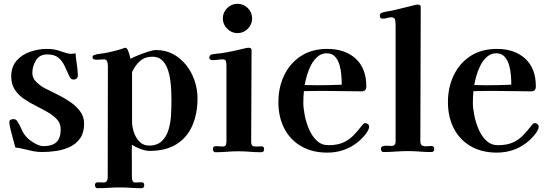

<svg xmlns="http://www.w3.org/2000/svg" viewBox="-20 -796 2874 1009"><path d="M422 -147Q422 -100 402 -70.5Q382 -41 349 -25Q316 -9 277.5 -3Q239 3 201 3Q176 3 152 -2Q128 -7 104 -13Q94 -15 83 -17.5Q72 -20 61 -20Q57 -34 49.5 -61.5Q42 -89 35.5 -115.5Q29 -142 29 -153Q29 -164 36 -167Q43 -170 51 -170Q63 -170 69 -161Q84 -140 93 -117Q102 -94 121 -74Q135 -59 161.5 -43.5Q188 -28 209 -28Q254 -28 276.5 -49Q299 -70 299 -116Q299 -147 280 -168Q261 -189 231.5 -206Q202 -223 169 -239.5Q136 -256 106.5 -276Q77 -296 58 -324.5Q39 -353 39 -394Q39 -445 67 -477Q95 -509 138.5 -524Q182 -539 226 -539Q246 -539 265 -536Q284 -533 303 -525Q312 -522 327.5 -517.5Q343 -513 352 -513Q365 -513 377 -516Q379 -488 383.5 -460Q388 -432 389 -404V-401Q390 -391 383.5 -384.5Q377 -378 368 -378Q358 -378 353.5 -382Q349 -386 345 -394Q332 -423 319.5 -449.5Q307 -476 286.5 -493Q266 -510 228 -510Q188 -510 169 -479Q150 -448 150 -413Q150 -385 171 -365Q192 -345 214 -333Q241 -319 276.5 -302Q312 -285 345 -263Q378 -241 400 -212.5Q422 -184 422 -147Z M881 -266Q881 -287 880 -316.5Q879 -346 874.5 -377.5Q870 -409 859.5 -436.5Q849 -464 830 -481Q811 -498 781 -498Q741 -498 715.5 -475Q690 -452 674 -417V-156Q674 -131 683.5 -101.5Q693 -72 713 -51.5Q733 -31 763 -31Q807 -31 831.5 -55.5Q856 -80 866.5 -117Q877 -154 879 -194.5Q881 -235 881 -266ZM1018 -280Q1018 -199 991 -136.5Q964 -74 908 -38.5Q852 -3 766 -3Q744 -3 717.5 -13.5Q691 -24 673 -35Q673 -13 672.5 9.5Q672 32 673 55V136Q673 145 676.5 154Q680 163 691 163Q699 163 707.5 162.5Q716 162 724 162Q738 162 738 177Q738 193 723 193Q695 193 667 191Q639 189 610 189Q581 189 551 191Q521 193 492 193Q485 193 482 187.5Q479 182 479 177Q479 162 494 162Q502 162 510 162.5Q518 163 525 163Q536 163 541 155.5Q546 148 546 138Q546 -8 546.5 -154.5Q547 -301 547 -447Q547 -458 544 -471Q541 -484 526 -484Q516 -484 506.5 -483Q497 -482 487 -482Q481 -482 473.5 -484.5Q466 -487 466 -495Q466 -501 470 -504Q474 -507 479 -508Q490 -512 502 -513Q514 -514 525 -516Q576 -525 623 -540Q627 -542 631 -543.5Q635 -545 639 -545Q646 -545 651.5 -533Q657 -521 660.5 -507Q664 -493 666 -487Q680 -495 706 -505.5Q732 -516 758.5 -524.5Q785 -533 800 -533Q851 -533 891 -511Q931 -489 959.5 -452.5Q988 -416 1003 -371Q1018 -326 1018 -280Z M1368 -12Q1368 4 1352 4Q1323 4 1293 1.5Q1263 -1 1233 -1Q1203 -1 1172.5 1.5Q1142 4 1112 4Q1105 4 1102 -1.5Q1099 -7 1099 -12Q1099 -28 1114 -28Q1124 -28 1133 -27Q1142 -26 1151 -26Q1163 -26 1166.5 -34Q1170 -42 1170 -52V-449Q1170 -459 1168 -471.5Q1166 -484 1152 -484Q1139 -484 1125 -482Q1111 -480 1097 -480Q1091 -480 1085.5 -483Q1080 -486 1080 -493Q1080 -506 1093 -510Q1104 -512 1116.5 -513.5Q1129 -515 1140 -516Q1175 -521 1208.5 -528.5Q1242 -536 1276 -544Q1279 -544 1282 -544.5Q1285 -545 1287 -545Q1302 -545 1302 -533Q1302 -413 1301 -292.5Q1300 -172 1300 -52Q1300 -34 1308 -29.5Q1316 -25 1328.5 -26Q1341 -27 1354 -27Q1368 -27 1368 -12ZM1305 -699Q1305 -668 1282.5 -645Q1260 -622 1228 -622Q1197 -622 1174 -645Q1151 -668 1151 -699Q1151 -731 1174 -753.5Q1197 -776 1228 -776Q1260 -776 1282.5 -753.5Q1305 -731 1305 -699Z M1776 -351Q1776 -371 1774 -399Q1772 -427 1764.5 -453.5Q1757 -480 1741 -498Q1725 -516 1697 -516Q1670 -516 1649.5 -498.5Q1629 -481 1615 -454.5Q1601 -428 1593 -399.5Q1585 -371 1581 -349Q1598 -349 1614.5 -348.5Q1631 -348 1647 -348Q1712 -348 1776 -351ZM1920 -130Q1920 -127 1918.5 -121.5Q1917 -116 1915 -113Q1908 -97 1889 -76.5Q1870 -56 1855 -45Q1788 6 1700 6Q1621 6 1563 -27.5Q1505 -61 1474 -121Q1443 -181 1443 -259Q1443 -337 1473.5 -400.5Q1504 -464 1561.5 -501.5Q1619 -539 1700 -539Q1793 -539 1849 -488Q1905 -437 1905 -342Q1905 -316 1881 -316Q1837 -316 1793 -317Q1749 -318 1705 -318Q1673 -318 1641 -318Q1609 -318 1577 -317Q1574 -287 1574 -256Q1574 -228 1581.5 -190Q1589 -152 1604.5 -116Q1620 -80 1645 -56.5Q1670 -33 1706 -33Q1751 -33 1781.5 -46Q1812 -59 1836 -83Q1860 -107 1885 -140Q1888 -144 1891.5 -146.5Q1895 -149 1900 -149Q1907 -149 1913.5 -143.5Q1920 -138 1920 -130Z M2262 -13Q2262 3 2246 3Q2215 3 2185 0.5Q2155 -2 2124 -2Q2092 -2 2059.5 0.5Q2027 3 1995 3Q1988 3 1985 -2.5Q1982 -8 1982 -14Q1982 -25 1992.5 -28Q2003 -31 2016.5 -30Q2030 -29 2037 -29Q2059 -29 2059 -53V-134Q2059 -266 2059 -397.5Q2059 -529 2059 -661Q2059 -672 2057 -688.5Q2055 -705 2038 -705Q2026 -705 2014.5 -701.5Q2003 -698 1991 -698Q1976 -698 1976 -714Q1976 -725 1989 -730Q2002 -734 2016.5 -736Q2031 -738 2044 -741Q2074 -748 2103.5 -755.5Q2133 -763 2162 -770Q2165 -771 2168 -771.5Q2171 -772 2174 -772Q2180 -772 2185.5 -769.5Q2191 -767 2191 -759Q2191 -583 2190 -406Q2189 -229 2189 -53Q2189 -36 2199 -31Q2209 -26 2223 -27.5Q2237 -29 2248 -29Q2262 -29 2262 -13Z M2667 -351Q2667 -371 2665 -399Q2663 -427 2655.5 -453.5Q2648 -480 2632 -498Q2616 -516 2588 -516Q2561 -516 2540.5 -498.5Q2520 -481 2506 -454.5Q2492 -428 2484 -399.5Q2476 -371 2472 -349Q2489 -349 2505.5 -348.5Q2522 -348 2538 -348Q2603 -348 2667 -351ZM2811 -130Q2811 -127 2809.5 -121.5Q2808 -116 2806 -113Q2799 -97 2780 -76.5Q2761 -56 2746 -45Q2679 6 2591 6Q2512 6 2454 -27.5Q2396 -61 2365 -121Q2334 -181 2334 -259Q2334 -337 2364.5 -400.5Q2395 -464 2452.5 -501.5Q2510 -539 2591 -539Q2684 -539 2740 -488Q2796 -437 2796 -342Q2796 -316 2772 -316Q2728 -316 2684 -317Q2640 -318 2596 -318Q2564 -318 2532 -318Q2500 -318 2468 -317Q2465 -287 2465 -256Q2465 -228 2472.5 -190Q2480 -152 2495.5 -116Q2511 -80 2536 -56.5Q2561 -33 2597 -33Q2642 -33 2672.5 -46Q2703 -59 2727 -83Q2751 -107 2776 -140Q2779 -144 2782.5 -146.5Q2786 -149 2791 -149Q2798 -149 2804.5 -143.5Q2811 -138 2811 -130Z"/></svg>

Font: Kaisei Decol
Style: Bold
Weight: 700
Designer: Font-Kai, 金井和夫
Foundry: KAZUO KANAI
Version: Version 5.003